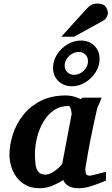

<svg xmlns="http://www.w3.org/2000/svg" viewBox="-20 -1027 616 1060"><path d="M199.2 12.2Q153.3 12.2 121.3 -5.6Q89.4 -23.4 69.6 -51.5Q49.8 -79.6 41 -111.3Q32.2 -143.1 32.2 -170.9Q32.2 -226.6 50.8 -284.4Q69.3 -342.3 107.4 -391.1Q145.5 -439.9 204.6 -470Q263.7 -500 344.2 -500Q365.7 -500 387.7 -494.1Q409.7 -488.3 426.8 -479L434.1 -487.8H541Q536.1 -472.7 526.9 -453.1Q517.6 -433.6 516.1 -426.8Q497.1 -344.2 480.7 -262Q464.4 -179.7 451.2 -97.2Q451.2 -74.7 455.6 -65.9Q460 -57.1 478 -57.1Q480 -57.1 491.9 -60.1Q503.9 -63 519.5 -66.9Q535.2 -70.8 548.3 -74.2Q561.5 -77.6 564.9 -78.1V-29.8Q531.7 -16.1 491.5 -2Q451.2 12.2 413.1 12.2Q348.6 12.2 329.1 -33.2Q302.7 -15.6 269 -1.7Q235.4 12.2 199.2 12.2ZM231 -63Q247.6 -63 265.4 -72.8Q283.2 -82.5 298.6 -96.2Q314 -109.9 323.2 -121.1L375 -394Q376 -397 374.3 -408.7Q372.6 -420.4 368.7 -431.2Q364.7 -441.9 358.9 -441.9Q311 -441.9 275.9 -417Q240.7 -392.1 218 -352.1Q195.3 -312 184.1 -265.9Q172.9 -219.7 172.9 -176.8Q172.9 -147.9 175.8 -121.8Q178.7 -95.7 191.2 -79.3Q203.6 -63 231 -63ZM529.8 -702.1Q529.8 -662.1 507.8 -627.7Q485.8 -593.3 450.9 -572Q416 -550.8 377 -550.8Q332.5 -550.8 302.7 -578.9Q272.9 -606.9 272.9 -651.9Q272.9 -691.9 294.9 -726.3Q316.9 -760.7 352.1 -782Q387.2 -803.2 426.8 -803.2Q471.2 -803.2 500.5 -774.9Q529.8 -746.6 529.8 -702.1ZM465.8 -689Q465.8 -711.9 451.2 -726.1Q436.5 -740.2 414.1 -740.2Q384.8 -740.2 360.8 -717.3Q336.9 -694.3 336.9 -665Q336.9 -642.6 352.1 -628.2Q367.2 -613.8 388.7 -613.8Q418.9 -613.8 442.4 -636.7Q465.8 -659.7 465.8 -689ZM575.7 -954.6Q575.7 -944.8 568.1 -931.6Q560.5 -918.5 549.3 -912.6L388.7 -824.2H318.4L455.6 -975.6Q472.2 -994.1 485.4 -1000.7Q498.5 -1007.3 518.6 -1007.3Q550.8 -1007.3 563.2 -990Q575.7 -972.7 575.7 -954.6Z"/></svg>

Font: Charis
Style: Bold Italic
Weight: 700
Italic angle: -11°
Designer: Walt Agee, Miriam Martin, Annie Olsen, Victor Gaultney, Lorna Priest, Alan Ward, Bob Hallissy, Martin Hosken, Sharon Cor
Foundry: SIL Global
Version: Version 7.000